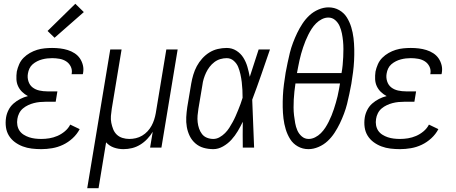

<svg xmlns="http://www.w3.org/2000/svg" viewBox="-20 -782 2415 1017"><path d="M199 8Q173 8 148 5Q123 2 100.5 -6.5Q78 -15 59 -29Q40 -43 27.5 -63Q15 -83 11.5 -108Q8 -133 12 -159Q15 -179 25 -199Q35 -219 51.5 -233.5Q68 -248 87.5 -258Q107 -268 128 -273Q111 -282 97.5 -295Q84 -308 76 -325Q68 -342 67 -362Q66 -382 69 -403Q73 -422 81.5 -441.5Q90 -461 105 -476Q120 -491 138.5 -501.5Q157 -512 176.5 -518Q196 -524 216.5 -526Q237 -528 256 -528Q278 -528 298.5 -525.5Q319 -523 338.5 -517Q358 -511 375 -500Q392 -489 403 -473Q414 -457 419 -437Q424 -417 420 -395Q420 -394 419.5 -392Q419 -390 418 -389H359L360 -393Q363 -413 354.5 -430Q346 -447 330.5 -457Q315 -467 295.5 -470.5Q276 -474 256 -474Q243 -474 230 -472.5Q217 -471 203.5 -467.5Q190 -464 177 -457.5Q164 -451 153 -441.5Q142 -432 136 -419Q130 -406 128 -393Q124 -372 130.5 -351.5Q137 -331 152.5 -319Q168 -307 188.5 -302.5Q209 -298 231 -298H284L275 -243H221Q206 -243 190.5 -241.5Q175 -240 159.5 -236Q144 -232 129 -225Q114 -218 101.5 -207.5Q89 -197 81.5 -182Q74 -167 72 -152Q69 -135 72 -118.5Q75 -102 83.5 -89.5Q92 -77 105.5 -68.5Q119 -60 134 -55Q149 -50 165.5 -48Q182 -46 199 -46Q220 -46 241.5 -49.5Q263 -53 284 -62Q305 -71 323.5 -86.5Q342 -102 352 -122L402 -98Q388 -71 364.5 -49.5Q341 -28 313.5 -15Q286 -2 256.5 3Q227 8 199 8ZM269 -582 232 -618 379 -762 424 -718Z M442 215 564 -520H624L572 -206Q569 -187 567.5 -168Q566 -149 569.5 -131.5Q573 -114 579.5 -97.5Q586 -81 598.5 -69Q611 -57 628.5 -51.5Q646 -46 665 -46Q682 -46 699.5 -50Q717 -54 733 -63.5Q749 -73 761.5 -86.5Q774 -100 782.5 -115.5Q791 -131 796.5 -148Q802 -165 805 -182L861 -520H921L835 0H775L789 -84Q777 -64 760 -46Q743 -28 722.5 -15.5Q702 -3 679.5 2.5Q657 8 634 8Q607 8 583 -0.5Q559 -9 542 -28L502 215Z M1110 8Q1083 8 1058.5 1Q1034 -6 1015 -22.5Q996 -39 985 -61.5Q974 -84 969.5 -109.5Q965 -135 966.5 -161.5Q968 -188 972 -215L993 -340Q997 -363 1004 -386.5Q1011 -410 1022.5 -431.5Q1034 -453 1051 -472Q1068 -491 1089 -504Q1110 -517 1133.5 -522.5Q1157 -528 1181 -528Q1209 -528 1232 -513.5Q1255 -499 1269 -476.5Q1283 -454 1290.5 -428Q1298 -402 1303 -375Q1315 -411 1326.5 -447.5Q1338 -484 1350 -520H1410Q1387 -453 1364 -386.5Q1341 -320 1316 -254Q1319 -191 1321 -127Q1323 -63 1326 0H1266Q1265 -34 1265.5 -67.5Q1266 -101 1266 -135V-137Q1254 -112 1239.5 -87.5Q1225 -63 1206 -42Q1187 -21 1161.5 -6.5Q1136 8 1110 8ZM1110 -46Q1127 -46 1143 -55Q1159 -64 1172 -77Q1185 -90 1194.5 -105Q1204 -120 1212.5 -135.5Q1221 -151 1228 -167Q1235 -183 1241.5 -199Q1248 -215 1254 -231Q1260 -247 1265 -264Q1265 -285 1264 -306Q1263 -327 1260.5 -347.5Q1258 -368 1253.5 -388.5Q1249 -409 1241.5 -427.5Q1234 -446 1218 -460Q1202 -474 1181 -474Q1164 -474 1147 -469Q1130 -464 1115.5 -453Q1101 -442 1090 -427.5Q1079 -413 1071.5 -397Q1064 -381 1059 -364.5Q1054 -348 1052 -331L1031 -206Q1028 -188 1026.5 -170Q1025 -152 1027 -134.5Q1029 -117 1034.5 -101Q1040 -85 1050 -72Q1060 -59 1076 -52.5Q1092 -46 1110 -46Z M1614 8Q1583 8 1557.5 -6.5Q1532 -21 1517 -45Q1502 -69 1493.5 -97Q1485 -125 1481.5 -154.5Q1478 -184 1477.5 -214Q1477 -244 1478.5 -274.5Q1480 -305 1484 -335.5Q1488 -366 1493 -397Q1498 -423 1503.5 -450Q1509 -477 1515.5 -503Q1522 -529 1532 -555.5Q1542 -582 1554 -607Q1566 -632 1582 -656.5Q1598 -681 1619 -700.5Q1640 -720 1667 -731.5Q1694 -743 1720 -743Q1751 -743 1776.5 -728.5Q1802 -714 1817 -690Q1832 -666 1840.5 -638Q1849 -610 1852.5 -580.5Q1856 -551 1856.5 -521Q1857 -491 1855.5 -460.5Q1854 -430 1850 -399.5Q1846 -369 1841 -338Q1836 -312 1830.5 -285Q1825 -258 1818.5 -232Q1812 -206 1802 -179.5Q1792 -153 1780 -128Q1768 -103 1752 -78.5Q1736 -54 1715 -34.5Q1694 -15 1667 -3.5Q1640 8 1614 8ZM1553 -395H1789Q1793 -416 1795 -437.5Q1797 -459 1798 -480Q1799 -501 1799 -522.5Q1799 -544 1797 -564.5Q1795 -585 1791 -605Q1787 -625 1779 -643.5Q1771 -662 1755.5 -675.5Q1740 -689 1719 -689Q1702 -689 1685 -680.5Q1668 -672 1654.5 -658.5Q1641 -645 1631 -629.5Q1621 -614 1613 -598Q1605 -582 1598 -565Q1591 -548 1585.5 -531Q1580 -514 1575 -497Q1570 -480 1566.5 -463Q1563 -446 1559.5 -429Q1556 -412 1553 -395ZM1615 -46Q1632 -46 1649 -54.5Q1666 -63 1679.5 -76.5Q1693 -90 1703 -105.5Q1713 -121 1721 -137Q1729 -153 1736 -170Q1743 -187 1748.5 -204Q1754 -221 1759 -238Q1764 -255 1768 -272Q1772 -289 1775 -306Q1778 -323 1781 -340H1545Q1542 -319 1539.5 -297.5Q1537 -276 1536 -255Q1535 -234 1535 -212.5Q1535 -191 1537.5 -170.5Q1540 -150 1543.5 -130Q1547 -110 1555 -91.5Q1563 -73 1578.5 -59.5Q1594 -46 1615 -46Z M2099 8Q2073 8 2048 5Q2023 2 2000.5 -6.5Q1978 -15 1959 -29Q1940 -43 1927.5 -63Q1915 -83 1911.5 -108Q1908 -133 1912 -159Q1915 -179 1925 -199Q1935 -219 1951.5 -233.5Q1968 -248 1987.5 -258Q2007 -268 2028 -273Q2011 -282 1997.5 -295Q1984 -308 1976 -325Q1968 -342 1967 -362Q1966 -382 1969 -403Q1973 -422 1981.5 -441.5Q1990 -461 2005 -476Q2020 -491 2038.5 -501.5Q2057 -512 2076.5 -518Q2096 -524 2116.5 -526Q2137 -528 2156 -528Q2178 -528 2198.5 -525.5Q2219 -523 2238.5 -517Q2258 -511 2275 -500Q2292 -489 2303 -473Q2314 -457 2319 -437Q2324 -417 2320 -395Q2320 -394 2319.5 -392Q2319 -390 2318 -389H2259L2260 -393Q2263 -413 2254.5 -430Q2246 -447 2230.5 -457Q2215 -467 2195.5 -470.5Q2176 -474 2156 -474Q2143 -474 2130 -472.5Q2117 -471 2103.5 -467.5Q2090 -464 2077 -457.5Q2064 -451 2053 -441.5Q2042 -432 2036 -419Q2030 -406 2028 -393Q2024 -372 2030.5 -351.5Q2037 -331 2052.5 -319Q2068 -307 2088.5 -302.5Q2109 -298 2131 -298H2184L2175 -243H2121Q2106 -243 2090.5 -241.5Q2075 -240 2059.5 -236Q2044 -232 2029 -225Q2014 -218 2001.5 -207.5Q1989 -197 1981.5 -182Q1974 -167 1972 -152Q1969 -135 1972 -118.5Q1975 -102 1983.5 -89.5Q1992 -77 2005.5 -68.5Q2019 -60 2034 -55Q2049 -50 2065.5 -48Q2082 -46 2099 -46Q2120 -46 2141.5 -49.5Q2163 -53 2184 -62Q2205 -71 2223.5 -86.5Q2242 -102 2252 -122L2302 -98Q2288 -71 2264.5 -49.5Q2241 -28 2213.5 -15Q2186 -2 2156.5 3Q2127 8 2099 8Z"/></svg>

Font: Iosevka QP Light
Style: Italic
Weight: 300
Italic angle: -9°
Designer: Belleve Invis
Foundry: Belleve Invis
Version: Version 20.0.0; ttfautohint (v1.8.4)